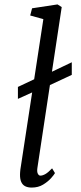

<svg xmlns="http://www.w3.org/2000/svg" viewBox="-20 -838 364 868"><path d="M61 -391V-445L155.5 -489.5L195.5 -504.5L304.5 -556.5V-499.5L193 -447.5L150.5 -431.5ZM149 -78.5Q146.5 -61.5 151 -52.8Q155.5 -44 162.5 -44Q172.5 -44 185 -51Q197.5 -58 215.5 -77L228.5 -55.5Q224.5 -48 210.8 -32.5Q197 -17 175 -3.5Q153 10 123 10Q106 10 94 4Q82 -2 76 -15.5Q70 -29 70.5 -50.5Q70.5 -54 71 -60Q71.5 -66 72.2 -72.5Q73 -79 74 -84L176 -751.5L116.5 -768L125 -800.5L240 -818L259 -806Z"/></svg>

Font: Merriweather 20pt Light
Style: Italic
Weight: 300
Italic angle: -7.8°
Version: Version 2.101